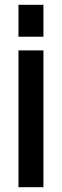

<svg xmlns="http://www.w3.org/2000/svg" viewBox="-20 -780 258 800"><path d="M57 -627V-760H161V-627ZM57 0V-570H161V0Z"/></svg>

Font: Tekex
Style: Regular
Weight: 400
Designer: NC Empire
Foundry: NC Empire
Version: Version 1.001;hotconv 1.0.109;makeotfexe 2.5.65596